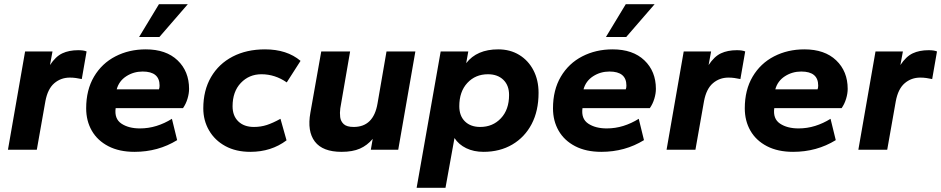

<svg xmlns="http://www.w3.org/2000/svg" viewBox="-20 -716 4500 918"><path d="M18 0 100 -470H231L219 -405Q246 -446 278 -461Q310 -476 354 -476Q380 -476 394 -470L371 -338Q357 -341 343 -343Q329 -345 314 -345Q271 -345 239.5 -318Q208 -291 197 -232L156 0Z M623 10Q550 10 498 -17Q446 -44 419 -91Q392 -138 392 -198Q392 -286 429.5 -349.5Q467 -413 532 -446.5Q597 -480 677 -480Q774 -480 829 -427.5Q884 -375 884 -291Q884 -269 876.5 -244Q869 -219 855 -199H533Q526 -148 560.5 -125Q595 -102 649 -102Q690 -102 728.5 -114Q767 -126 802 -148L827 -46Q736 10 623 10ZM538 -289H740Q743 -296 743 -307Q743 -374 662 -374Q619 -374 584 -351.5Q549 -329 538 -289ZM645 -539 740 -696H878L742 -539Z M1177 10Q1108 10 1057.5 -17.5Q1007 -45 979.5 -92.5Q952 -140 952 -198Q952 -284 989 -347.5Q1026 -411 1092.5 -445.5Q1159 -480 1247 -480Q1352 -480 1417 -425L1351 -322Q1295 -361 1230 -361Q1171 -361 1131.5 -319.5Q1092 -278 1092 -208Q1092 -162 1119.5 -135.5Q1147 -109 1194 -109Q1227 -109 1256 -118.5Q1285 -128 1321 -148L1350 -45Q1277 10 1177 10Z M1613 10Q1523 10 1485.5 -39Q1448 -88 1464 -177L1516 -470H1654L1607 -198Q1604 -176 1606.5 -156Q1609 -136 1623.5 -122.5Q1638 -109 1671 -109Q1766 -109 1785 -221L1828 -470H1966L1884 0H1753L1762 -52Q1736 -21 1701 -5.5Q1666 10 1613 10Z M1972 182 2087 -470H2219L2209 -414Q2260 -480 2362 -480Q2419 -480 2462.5 -453.5Q2506 -427 2530.5 -380Q2555 -333 2555 -272Q2555 -186 2522 -123Q2489 -60 2429.5 -25Q2370 10 2292 10Q2245 10 2209 -7.5Q2173 -25 2153 -56L2110 182ZM2276 -109Q2336 -109 2375 -150.5Q2414 -192 2414 -262Q2414 -308 2386.5 -334.5Q2359 -361 2313 -361Q2253 -361 2214.5 -319.5Q2176 -278 2176 -208Q2176 -162 2203 -135.5Q2230 -109 2276 -109Z M2855 10Q2782 10 2730 -17Q2678 -44 2651 -91Q2624 -138 2624 -198Q2624 -286 2661.5 -349.5Q2699 -413 2764 -446.5Q2829 -480 2909 -480Q3006 -480 3061 -427.5Q3116 -375 3116 -291Q3116 -269 3108.5 -244Q3101 -219 3087 -199H2765Q2758 -148 2792.5 -125Q2827 -102 2881 -102Q2922 -102 2960.5 -114Q2999 -126 3034 -148L3059 -46Q2968 10 2855 10ZM2770 -289H2972Q2975 -296 2975 -307Q2975 -374 2894 -374Q2851 -374 2816 -351.5Q2781 -329 2770 -289ZM2877 -539 2972 -696H3110L2974 -539Z M3167 0 3249 -470H3380L3368 -405Q3395 -446 3427 -461Q3459 -476 3503 -476Q3529 -476 3543 -470L3520 -338Q3506 -341 3492 -343Q3478 -345 3463 -345Q3420 -345 3388.5 -318Q3357 -291 3346 -232L3305 0Z M3772 10Q3699 10 3647 -17Q3595 -44 3568 -91Q3541 -138 3541 -198Q3541 -286 3578.5 -349.5Q3616 -413 3681 -446.5Q3746 -480 3826 -480Q3923 -480 3978 -427.5Q4033 -375 4033 -291Q4033 -269 4025.5 -244Q4018 -219 4004 -199H3682Q3675 -148 3709.5 -125Q3744 -102 3798 -102Q3839 -102 3877.5 -114Q3916 -126 3951 -148L3976 -46Q3885 10 3772 10ZM3687 -289H3889Q3892 -296 3892 -307Q3892 -374 3811 -374Q3768 -374 3733 -351.5Q3698 -329 3687 -289Z M4084 0 4166 -470H4297L4285 -405Q4312 -446 4344 -461Q4376 -476 4420 -476Q4446 -476 4460 -470L4437 -338Q4423 -341 4409 -343Q4395 -345 4380 -345Q4337 -345 4305.5 -318Q4274 -291 4263 -232L4222 0Z"/></svg>

Font: Gantari
Style: Bold Italic
Weight: 700
Italic angle: -10°
Designer: Anugrah Pasau
Foundry: Lafontype
Version: Version 1.000; ttfautohint (v1.8.4.7-5d5b)